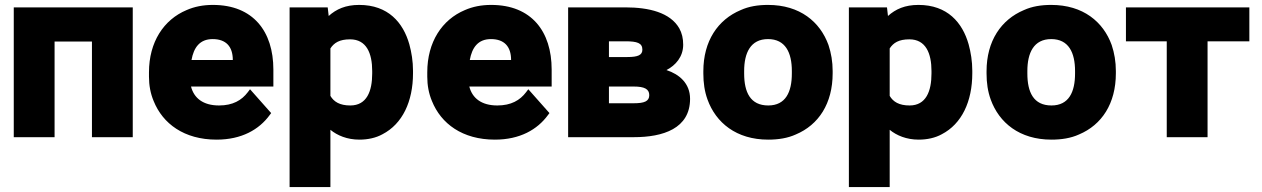

<svg xmlns="http://www.w3.org/2000/svg" viewBox="-20 -558 5134 781"><path d="M36 0H202V-389H354V0H520V-528H36Z M586 -246C586 -211 592 -178 605 -147C642 -55 729 10 861 10C963 10 1034 -31 1077 -90L1083 -98L997 -195L988 -183C963 -150 927 -129 871 -129C806 -129 769 -159 757 -206H1092V-275C1092 -430 1010 -538 846 -538C806 -538 771 -531 739 -517C646 -478 586 -387 586 -264ZM759 -314C768 -364 792 -399 845 -399C899 -399 927 -369 927 -314Z M1158 203H1324V-30C1352 -7 1392 10 1442 10C1476 10 1509 3 1536 -12C1617 -54 1660 -145 1660 -260V-270C1660 -309 1654 -345 1645 -378C1620 -466 1559 -538 1441 -538C1386 -538 1348 -521 1317 -493L1313 -528H1158ZM1324 -168V-361C1339 -384 1361 -398 1404 -398C1471 -398 1494 -341 1494 -269V-259C1494 -187 1472 -129 1405 -129C1362 -129 1338 -144 1324 -168Z M1718 -246C1718 -211 1724 -178 1737 -147C1774 -55 1861 10 1993 10C2095 10 2166 -31 2209 -90L2215 -98L2129 -195L2120 -183C2095 -150 2059 -129 2003 -129C1938 -129 1901 -159 1889 -206H2224V-275C2224 -430 2142 -538 1978 -538C1938 -538 1903 -531 1871 -517C1778 -478 1718 -387 1718 -264ZM1891 -314C1900 -364 1924 -399 1977 -399C2031 -399 2059 -369 2059 -314Z M2291 0H2558C2677 0 2787 -35 2787 -156C2787 -219 2743 -256 2691 -273C2728 -292 2759 -327 2759 -376C2759 -402 2754 -423 2743 -443C2706 -507 2620 -528 2524 -528H2291ZM2457 -138V-206H2558C2601 -206 2621 -196 2621 -171C2621 -146 2601 -138 2558 -138ZM2457 -326V-390H2524C2572 -390 2593 -383 2593 -356C2593 -334 2575 -326 2532 -326Z M2841 -259C2841 -221 2846 -186 2858 -153C2892 -59 2975 10 3105 10C3146 10 3184 4 3217 -11C3310 -50 3367 -137 3367 -260V-269C3367 -307 3361 -342 3350 -375C3316 -469 3234 -538 3104 -538C3063 -538 3026 -532 2993 -517C2900 -478 2841 -391 2841 -268ZM3007 -259V-269C3007 -343 3033 -399 3104 -399C3175 -399 3201 -344 3201 -269V-259C3201 -184 3176 -129 3105 -129C3032 -129 3007 -183 3007 -259Z M3433 203H3599V-30C3627 -7 3667 10 3717 10C3751 10 3784 3 3811 -12C3892 -54 3935 -145 3935 -260V-270C3935 -309 3929 -345 3920 -378C3895 -466 3834 -538 3716 -538C3661 -538 3623 -521 3592 -493L3588 -528H3433ZM3599 -168V-361C3614 -384 3636 -398 3679 -398C3746 -398 3769 -341 3769 -269V-259C3769 -187 3747 -129 3680 -129C3637 -129 3613 -144 3599 -168Z M3993 -259C3993 -221 3998 -186 4010 -153C4044 -59 4127 10 4257 10C4298 10 4336 4 4369 -11C4462 -50 4519 -137 4519 -260V-269C4519 -307 4513 -342 4502 -375C4468 -469 4386 -538 4256 -538C4215 -538 4178 -532 4145 -517C4052 -478 3993 -391 3993 -268ZM4159 -259V-269C4159 -343 4185 -399 4256 -399C4327 -399 4353 -344 4353 -269V-259C4353 -184 4328 -129 4257 -129C4184 -129 4159 -183 4159 -259Z M4560 -390H4726V0H4892V-390H5062V-528H4560Z"/></svg>

Font: Asimov Pro
Style: Ult
Weight: 900
Designer: Google
Version: Version 2.000980; 2014